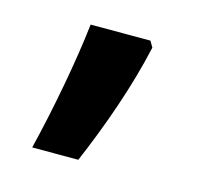

<svg xmlns="http://www.w3.org/2000/svg" viewBox="-53 -188 380 366"><g transform="rotate(15 137.0 -4.5)"><path d="M38 123H129C161 48 192 -38 210 -120L203 -132H85C77 -60 58 42 38 123Z"/></g></svg>

Font: Noto Sans Gurmukhi SemiCondensed SemiBold
Style: Regular
Weight: 600
Width: 4
Designer: Jelle Bosma - Monotype Design Team
Foundry: Monotype Imaging Inc.
Version: Version 2.004